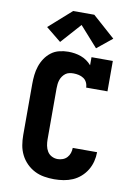

<svg xmlns="http://www.w3.org/2000/svg" viewBox="-105 -1051 809 1126"><g transform="rotate(10 300.0 -487.5)"><path d="M298 8Q268 8 238 3Q208 -2 181.5 -15.5Q155 -29 133.5 -50.5Q112 -72 98.5 -99Q85 -126 80 -155.5Q75 -185 75 -215V-520Q75 -547 78 -574Q81 -601 89.5 -626.5Q98 -652 113 -674.5Q128 -697 149.5 -713.5Q171 -730 198 -736.5Q225 -743 251 -743Q271 -743 290 -740Q309 -737 327 -730.5Q345 -724 361 -713Q377 -702 390 -687V-735H517V-554H390Q390 -570 383 -584.5Q376 -599 363 -607.5Q350 -616 334.5 -619.5Q319 -623 303 -623Q291 -623 278.5 -620.5Q266 -618 256 -610.5Q246 -603 238.5 -592.5Q231 -582 227 -570Q223 -558 221.5 -545.5Q220 -533 220 -520V-215Q220 -197 223.5 -178.5Q227 -160 236.5 -144.5Q246 -129 262.5 -120.5Q279 -112 298 -112Q313 -112 328 -117.5Q343 -123 353.5 -134.5Q364 -146 369 -161Q374 -176 374 -192H519Q519 -164 512 -136.5Q505 -109 490.5 -85Q476 -61 454.5 -42Q433 -23 407.5 -12Q382 -1 354 3.5Q326 8 298 8ZM193 -791 103 -864 237 -983H363L497 -864L407 -791L300 -911Z"/></g></svg>

Font: Iosevka Curly Slab HvEx
Style: Regular
Weight: 900
Width: 7
Monospace: yes
Designer: Belleve Invis
Foundry: Belleve Invis
Version: Version 11.1.0; ttfautohint (v1.8.3)